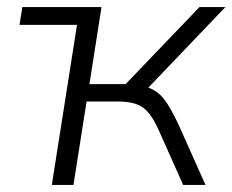

<svg xmlns="http://www.w3.org/2000/svg" viewBox="-20 -521 655 541"><path d="M126 0 197 -451H35L43 -501H266L232 -284H334L542 -501H615L398 -274Q424 -265 442 -242Q460 -219 483 -170L559 0H496L426 -157Q405 -203 381.5 -219Q358 -235 311 -235H224L187 0Z"/></svg>

Font: Mulish Light
Style: Italic
Weight: 300
Italic angle: -9°
Designer: Vernon Adams
Foundry: Vernon Adams
Version: Version 3.603; ttfautohint (v1.8.3)